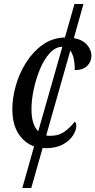

<svg xmlns="http://www.w3.org/2000/svg" viewBox="-20 -734 479 964"><path d="M209 10Q201 10 194 9L137 210H92L151 1Q103 -16 72.5 -63Q42 -110 42 -187Q42 -243 59.5 -304.5Q77 -366 111 -420Q145 -474 194 -509Q243 -544 306 -546L354 -714H399L351 -543Q396 -534 417.5 -508.5Q439 -483 439 -454Q439 -424 417.5 -403Q396 -382 355 -382Q356 -412 350.5 -438Q345 -464 333 -480L212 -54Q221 -52 231 -52Q276 -52 306 -74.5Q336 -97 355 -123Q363 -118 363 -101Q363 -80 346.5 -54Q330 -28 296 -9Q262 10 209 10ZM138 -186Q138 -108 172 -75L293 -499Q259 -499 230.5 -468Q202 -437 181.5 -388.5Q161 -340 149.5 -286Q138 -232 138 -186Z"/></svg>

Font: Noto Serif Condensed
Style: Italic
Weight: 400
Width: 3
Italic angle: -12°
Designer: Monotype Design Team
Foundry: Monotype Imaging Inc.
Version: Version 2.014; ttfautohint (v1.8.4.7-5d5b)